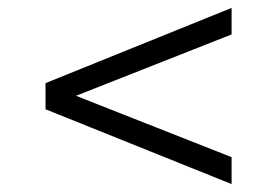

<svg xmlns="http://www.w3.org/2000/svg" viewBox="-20 -585 700 485"><path d="M565 -120 95 -309V-375L565 -565V-498L172 -343L565 -188Z"/></svg>

Font: Overpass Light
Style: Regular
Weight: 300
Designer: Delve Withrington, Thomas Jockin
Foundry: Delve Fonts
Version: Version 3.000;DELV;Overpass